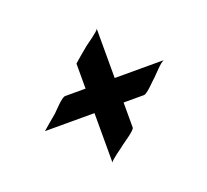

<svg xmlns="http://www.w3.org/2000/svg" viewBox="-87 -585 716 663"><g transform="rotate(-20 271.5 -253.5)"><path d="M328 -209H403C415 -209 448 -246 457 -253C465 -260 497 -297 509 -299H328V-480C325 -471 280 -441 274 -436C267 -431 221 -391 221 -391V-299H146C133 -299 101 -262 92 -254C84 -248 39 -209 39 -209H221V-27C223 -36 269 -66 275 -72C281 -77 328 -107 328 -117Z"/></g></svg>

Font: Eagle Lake
Style: Regular
Weight: 400
Designer: Astigmatic (AOETI)
Foundry: Astigmatic (AOETI)
Version: Version 1.000